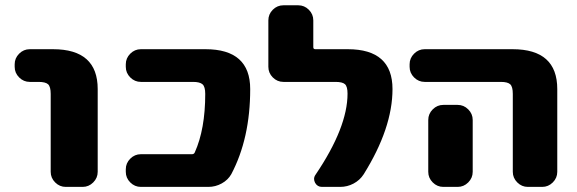

<svg xmlns="http://www.w3.org/2000/svg" viewBox="-20 -735 2205 734"><path d="M93.8 -421.9Q70.3 -421.9 53.2 -439Q36.1 -456.1 36.1 -479.5V-489.3Q36.1 -512.7 53.2 -529.8Q70.3 -546.9 93.8 -546.9H182.6Q353.5 -546.9 353.5 -394.5V-78.1Q353.5 -54.7 336.4 -37.6Q319.3 -20.5 295.9 -20.5H231.4Q208 -20.5 190.9 -37.6Q173.8 -54.7 173.8 -78.1V-376Q173.8 -403.3 164.1 -412.6Q154.3 -421.9 127 -421.9Z M765.6 -546.9Q936.5 -546.9 936.5 -394.5Q936.5 -206.1 864.3 -69.3Q851.6 -46.9 827.6 -33.7Q803.7 -20.5 776.4 -20.5H518.6Q495.1 -20.5 478 -37.6Q460.9 -54.7 460.9 -78.1V-87.9Q460.9 -111.3 478 -128.4Q495.1 -145.5 518.6 -145.5H713.9Q721.7 -145.5 724.6 -152.3Q764.6 -241.2 764.6 -376Q764.6 -403.3 754.4 -412.6Q744.1 -421.9 717.8 -421.9H518.6Q495.1 -421.9 478 -439Q460.9 -456.1 460.9 -479.5V-489.3Q460.9 -512.7 478 -529.8Q495.1 -546.9 518.6 -546.9Z M1210.9 -20.5Q1193.4 -20.5 1184.6 -36.1Q1180.7 -43.9 1180.7 -50.8Q1180.7 -59.6 1186.5 -67.4Q1308.6 -248 1308.6 -377Q1308.6 -404.3 1298.8 -413.1Q1289.1 -421.9 1262.7 -421.9H1063.5Q1040 -421.9 1022.9 -439Q1005.9 -456.1 1005.9 -479.5V-657.2Q1005.9 -680.7 1022.9 -697.8Q1040 -714.8 1063.5 -714.8H1120.1Q1143.6 -714.8 1160.6 -697.8Q1177.7 -680.7 1177.7 -657.2V-554.7Q1177.7 -546.9 1185.5 -546.9H1309.6Q1480.5 -546.9 1480.5 -394.5Q1480.5 -245.1 1370.1 -68.4Q1355.5 -45.9 1331.5 -33.2Q1307.6 -20.5 1280.3 -20.5Z M1603.5 -421.9Q1580.1 -421.9 1563 -439Q1545.9 -456.1 1545.9 -479.5V-489.3Q1545.9 -512.7 1563 -529.8Q1580.1 -546.9 1603.5 -546.9H1939.5Q2110.4 -546.9 2110.4 -394.5V-78.1Q2110.4 -54.7 2093.3 -37.6Q2076.2 -20.5 2052.7 -20.5H1998Q1974.6 -20.5 1957.5 -37.6Q1940.4 -54.7 1940.4 -78.1V-376Q1940.4 -403.3 1930.7 -412.6Q1920.9 -421.9 1894.5 -421.9ZM1729.5 -334Q1752.9 -334 1770 -316.9Q1787.1 -299.8 1787.1 -276.4V-185.5V-78.1Q1787.1 -54.7 1770 -37.6Q1752.9 -20.5 1729.5 -20.5H1674.8Q1651.4 -20.5 1634.3 -37.6Q1617.2 -54.7 1617.2 -78.1V-185.5V-276.4Q1617.2 -299.8 1634.3 -316.9Q1651.4 -334 1674.8 -334Z"/></svg>

Font: Gen Jyuu Gothic Heavy
Style: Bold
Weight: 900
Designer: [Source Han Sans]
Ryoko NISHIZUKA  (kana & ideographs); Paul D. Hunt (Latin, Greek & Cyrillic); Wenlong ZHANG  (bopomofo
Version: Version 1.002.20150607